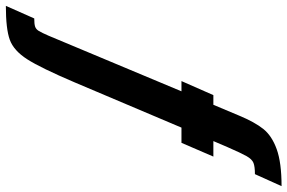

<svg xmlns="http://www.w3.org/2000/svg" viewBox="-320 -600 982 656"><g transform="rotate(90 171.0 -272.0)"><path d="M-35 53 155 -401H120L168 -510H201L238 -598Q260 -651 283.5 -680.5Q307 -710 353 -726.5Q399 -743 479 -743L438 -652Q412 -652 399.5 -647Q387 -642 376.5 -623.5Q366 -605 346 -559L325 -510H378L331 -401H279L124 -35Q75 80 45.5 126Q16 172 -21 185.5Q-58 199 -137 199L-94 102Q-75 102 -66 99Q-57 96 -51 86Q-45 76 -35 53Z"/></g></svg>

Font: Saira Ultra Condensed Black
Style: Italic
Weight: 900
Width: 1
Italic angle: -12°
Designer: Hector Gatti with collaboration of the Omnibus-Type team
Foundry: Omnibus-Type
Version: Version 1.001; ttfautohint (v1.8)